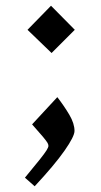

<svg xmlns="http://www.w3.org/2000/svg" viewBox="-20 -490 351 670"><path d="M160 -305 76 -386 158 -470 241 -386ZM240 -33Q240 -14 205 36Q170 86 101 160L67 130Q101 89 118.5 67Q136 45 142.5 34.5Q149 24 149 19Q149 14 145.5 8Q142 2 130 -12.5Q118 -27 92 -56L180 -151Q204 -120 222 -89.5Q240 -59 240 -33Z"/></svg>

Font: Narnoor SemiBold
Style: Regular
Weight: 600
Designer: S. Sridhar Murthy
Foundry: SIL International
Version: Version 3.000